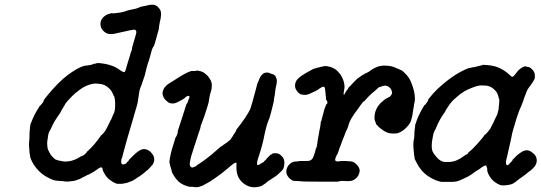

<svg xmlns="http://www.w3.org/2000/svg" viewBox="-20 -754 2304 817"><path d="M623 -734Q634 -735 642 -731Q650 -728 652 -724Q653 -723 656 -720Q664 -711 665 -700Q666 -696 665 -687Q664 -674 660 -660Q659 -654 658 -648Q657 -642 656.5 -639Q656 -636 656 -632.5Q656 -629 654.5 -625.5Q653 -622 652 -617Q651 -612 649.5 -607.5Q648 -603 642.5 -582.5Q637 -562 635 -559Q627 -548 623 -530Q622 -525 619 -515.5Q616 -506 614.5 -499.5Q613 -493 611 -490Q607 -478 605 -470Q604 -463 602 -457Q600 -451 598.5 -444Q597 -437 596 -433Q589 -414 586 -404Q585 -399 579 -385Q574 -372 573 -365Q572 -360 571 -352Q566 -313 562 -303Q561 -300 558.5 -290.5Q556 -281 554.5 -277.5Q553 -274 552.5 -270.5Q552 -267 549 -258Q546 -249 545 -244Q540 -226 532 -200Q529 -191 527 -183Q523 -168 518 -152Q505 -106 502 -93Q500 -82 498.5 -81Q497 -80 496 -72Q494 -59 500 -55Q502 -54 505.5 -54.5Q509 -55 509.5 -55.5Q510 -56 512 -56Q519 -59 519 -62Q519 -62 522 -65Q530 -72 528 -72Q527 -72 533 -78Q539 -84 546.5 -91.5Q554 -99 558 -102Q574 -116 587 -119Q600 -121 612 -114Q621 -109 628 -99Q635 -90 636 -80Q638 -67 629 -53Q627 -50 616.5 -39Q606 -28 603 -27Q601 -25 597 -21.5Q593 -18 586.5 -13Q580 -8 578 -7Q572 -2 564 2Q561 4 556 8Q549 12 542 16Q538 17 531 20Q518 26 500 28Q495 28 487 28Q479 28 477 28Q475 27 468 24Q461 21 454 16Q443 9 435 0Q427 -9 422 -20Q417 -28 417 -32Q417 -39 413 -41Q408 -45 392 -32Q386 -28 377 -22Q365 -15 357 -11Q352 -10 348.5 -7.5Q345 -5 337 -1.5Q329 2 328 3Q323 7 307 12Q295 17 275 18Q266 19 259 18.5Q252 18 249 17Q243 16 223 15Q209 15 185 2Q161 -10 144 -28Q122 -51 111 -78Q108 -85 108.5 -85.5Q109 -86 108 -90.5Q107 -95 107 -97Q107 -99 106 -100Q106 -104 105 -115Q105 -121 104 -127Q103 -133 103.5 -144.5Q104 -156 105 -161Q105 -167 105.5 -180Q106 -193 106 -196Q106 -199 107 -201Q107 -211 107.5 -212.5Q108 -214 108.5 -216.5Q109 -219 109 -220Q107 -221 119 -248Q125 -263 135 -280Q138 -285 141.5 -291Q145 -297 147.5 -300.5Q150 -304 150 -304Q151 -303 154 -308Q156 -310 158 -312Q160 -314 160.5 -315.5Q161 -317 163 -319Q167 -325 166 -326Q165 -327 170 -333Q186 -354 204 -374Q226 -399 249 -419Q286 -451 322 -468Q326 -469 330 -471Q334 -473 336.5 -473.5Q339 -474 339 -474Q339 -473 345 -475Q349 -476 350 -475.5Q351 -475 353.5 -475.5Q356 -476 359 -477Q366 -477 370 -479Q371 -480 374 -480L377 -481V-482Q382 -482 386 -483Q388 -484 388 -484.5Q388 -485 395.5 -485.5Q403 -486 407 -485Q430 -483 451 -476Q461 -473 470 -468.5Q479 -464 483 -461Q488 -458 493 -454Q502 -448 507 -447Q510 -447 512 -450Q514 -453 516 -461Q518 -468 520 -475Q522 -482 524.5 -490Q527 -498 529.5 -506Q532 -514 535 -525Q538 -536 539 -536L542 -545Q542 -547 541.5 -547.5Q541 -548 542 -551Q543 -554 544 -558Q548 -571 551 -582Q559 -608 560 -615Q561 -624 555 -627Q551 -629 539 -626Q531 -625 527.5 -624Q524 -623 515 -621Q481 -613 465 -610Q450 -608 440 -610Q434 -612 428.5 -615.5Q423 -619 418 -624.5Q413 -630 411 -635Q406 -647 408 -659Q410 -671 420 -681Q430 -691 444 -695Q457 -699 458 -698Q459 -697 461.5 -697Q464 -697 466 -697.5Q468 -698 471 -698Q494 -700 507 -704Q513 -706 516 -707Q519 -708 523.5 -709.5Q528 -711 535.5 -712.5Q543 -714 548.5 -715Q554 -716 557 -717L564 -719L565 -720Q574 -722 574 -723Q574 -724 582.5 -726Q591 -728 598 -729Q614 -733 623 -734ZM395 -398Q376 -401 348 -389Q331 -382 310 -365Q300 -358 287 -345Q265 -323 259 -314Q256 -308 254.5 -306Q253 -304 251 -300Q249 -296 247 -293.5Q245 -291 243.5 -288Q242 -285 240.5 -282.5Q239 -280 238 -277Q237 -274 233 -269Q229 -264 220 -250Q217 -246 213 -239Q205 -226 196 -205Q193 -199 191 -196Q185 -187 183 -164Q182 -157 181 -152Q180 -144 182 -127Q184 -115 192 -102Q196 -94 202 -88Q208 -82 210 -80Q215 -75 218 -75Q219 -75 220 -74L226 -72Q226 -72 230 -71Q236 -69 237 -70Q237 -70 240 -69Q243 -68 250 -67Q257 -66 265 -67Q286 -68 308 -79Q319 -85 325 -89Q326 -90 327 -90Q329 -89 338 -95Q350 -105 349 -107Q349 -108 352 -110Q382 -137 408 -175Q410 -179 411 -179Q413 -179 417 -184Q418 -187 419 -186.5Q420 -186 422 -189.5Q424 -193 424.5 -193Q425 -193 425 -193.5Q425 -194 427 -196Q430 -201 437 -214Q450 -240 451 -243Q453 -245 454.5 -249Q456 -253 458 -258Q463 -268 463 -269Q463 -270 464 -270Q465 -271 468 -283Q469 -288 469 -288.5Q469 -289 469 -291Q470 -298 470 -314Q470 -322 469 -330Q468 -334 467.5 -337.5Q467 -341 466.5 -342.5Q466 -344 465.5 -344Q465 -344 463 -348Q460 -357 455 -365Q449 -375 441 -381Q424 -396 404 -397Q398 -398 395 -398Z M815 -453Q816 -455 824 -453Q836 -451 844 -447Q852 -442 862 -433Q870 -424 876 -413Q883 -398 881 -389Q881 -385 881 -383Q881 -374 875 -356Q873 -351 872 -344Q871 -337 869.5 -330Q868 -323 868 -319Q867 -313 849 -258Q839 -230 837 -226Q834 -220 833.5 -214Q833 -208 825 -187Q820 -171 801 -113Q793 -89 791 -79Q790 -73 789 -68Q785 -51 791 -45Q797 -39 802 -42Q803 -43 806 -44Q814 -45 817 -50Q818 -52 823 -54Q847 -69 879 -95Q896 -109 918 -129Q922 -132 922 -132Q923 -130 928 -135Q930 -138 932 -138.5Q934 -139 936 -141Q938 -143 938 -142.5Q938 -142 940 -144Q942 -146 942.5 -145.5Q943 -145 944 -146.5Q945 -148 945.5 -148Q946 -148 947 -149Q948 -150 948.5 -150Q949 -150 949.5 -151Q950 -152 952 -153Q957 -156 961 -161Q962 -163 966.5 -169Q971 -175 971 -175.5Q971 -176 971.5 -176.5Q972 -177 972.5 -178.5Q973 -180 974 -181Q975 -182 975.5 -183Q976 -184 977 -186Q981 -190 980 -190Q979 -190 982 -193Q986 -198 985 -200Q984 -200 988 -205Q1029 -257 1045 -290Q1049 -300 1068 -371L1075 -398L1078 -405Q1079 -408 1079.5 -408.5Q1080 -409 1081.5 -412.5Q1083 -416 1083.5 -418Q1084 -420 1084.5 -420.5Q1085 -421 1085.5 -421.5Q1086 -422 1087 -425Q1088 -428 1089 -428.5Q1090 -429 1090 -430Q1090 -431 1093.5 -434.5Q1097 -438 1097 -438Q1098 -439 1099 -440Q1100 -441 1100.5 -441Q1101 -441 1103.5 -442.5Q1106 -444 1107.5 -444Q1109 -444 1110 -445Q1111 -445 1118 -445Q1125 -445 1125.5 -444Q1126 -443 1128.5 -442.5Q1131 -442 1132 -441L1138 -439L1139 -438Q1140 -438 1141 -438H1143Q1148 -433 1149 -433.5Q1150 -434 1153 -428Q1156 -422 1157 -418.5Q1158 -415 1158 -408Q1158 -399 1154 -384Q1153 -381 1152 -373Q1150 -354 1149 -349Q1148 -345 1147.5 -342Q1147 -339 1146 -334Q1145 -328 1146 -328V-327Q1145 -325 1145 -324Q1145 -321 1137 -290Q1134 -279 1133 -274Q1129 -258 1127 -253Q1126 -249 1126 -249Q1126 -248 1125.5 -248Q1125 -248 1125 -248L1122 -240Q1122 -240 1120 -235Q1115 -221 1111 -205Q1109 -195 1107.5 -190Q1106 -185 1104 -174Q1102 -163 1101 -159Q1100 -155 1097 -143Q1090 -115 1085 -102Q1084 -98 1083 -94Q1082 -90 1079 -83Q1075 -72 1074 -62Q1073 -55 1075 -53Q1075 -52 1077.5 -52Q1080 -52 1081 -52.5Q1082 -53 1082.5 -53Q1083 -53 1084 -54Q1085 -55 1085.5 -55Q1086 -55 1087 -56Q1088 -57 1088.5 -57Q1089 -57 1091 -58.5Q1093 -60 1096 -61.5Q1099 -63 1100 -63.5Q1101 -64 1101 -64Q1102 -64 1106 -70Q1109 -72 1109.5 -72.5Q1110 -73 1112.5 -76Q1115 -79 1117.5 -82Q1120 -85 1120 -85Q1120 -85 1122 -86.5Q1124 -88 1124 -88.5Q1124 -89 1126.5 -91Q1129 -93 1129.5 -94Q1130 -95 1135 -97Q1137 -98 1138 -98.5Q1139 -99 1139 -100Q1138 -102 1151 -102Q1152 -102 1153 -102Q1163 -102 1172 -96Q1175 -94 1180.5 -88Q1186 -82 1186 -80Q1187 -79 1188.5 -74.5Q1190 -70 1190 -61Q1190 -46 1185 -35Q1181 -28 1165 -14Q1152 -2 1151 -3Q1150 -3 1148 -1Q1139 5 1130 11Q1121 16 1116 21Q1108 28 1101 32Q1099 34 1097 35Q1093 38 1084 40Q1073 43 1060 43Q1047 42 1039 39Q1008 27 994 -1Q985 -20 986 -49Q987 -58 986.5 -60Q986 -62 983 -62Q978 -62 960 -47Q953 -40 941 -31Q937 -28 932 -23.5Q927 -19 924.5 -17.5Q922 -16 918 -12.5Q914 -9 911 -7.5Q908 -6 902 -1Q889 9 871 20Q863 25 856 28Q854 29 851 31Q842 37 827 41Q816 44 800 41Q795 41 791 41Q785 41 775 38Q760 33 748 25Q738 18 732 10Q729 7 726 3Q721 -4 716 -13Q710 -23 711 -24V-25Q711 -26 708 -37Q707 -40 706 -43Q705 -46 704.5 -46.5Q704 -47 704 -50Q703 -58 702 -58Q701 -58 701 -66Q703 -94 720 -146Q727 -170 728 -171Q730 -172 731 -175Q736 -185 737 -193L736 -195Q736 -196 741.5 -212Q747 -228 758 -262.5Q769 -297 772 -307L776 -315V-313L777 -315Q778 -318 780.5 -324.5Q783 -331 783 -332Q785 -334 786 -340Q787 -345 784 -346Q781 -347 775 -344Q768 -341 768 -338Q768 -338 756 -330Q730 -315 720 -314Q711 -313 704 -315Q696 -317 686 -327Q678 -334 675 -343Q668 -357 675 -372Q680 -385 695 -396Q702 -401 719 -411Q725 -415 733 -420Q774 -446 789 -450Q794 -452 795 -452Q797 -452 802.5 -452Q808 -452 811 -452Q814 -452 815 -453Z M1612 -475Q1620 -475 1633 -474Q1651 -472 1667 -464Q1673 -462 1675 -461Q1679 -459 1683 -457Q1688 -454 1689 -454.5Q1690 -455 1698.5 -447Q1707 -439 1712 -433Q1726 -416 1732 -397Q1734 -392 1735 -389Q1737 -384 1741 -369Q1747 -343 1745 -325Q1745 -322 1744 -319Q1743 -316 1742 -311Q1741 -299 1739 -291Q1738 -285 1737 -278Q1736 -271 1735.5 -268.5Q1735 -266 1734.5 -262Q1734 -258 1732.5 -253.5Q1731 -249 1730 -245Q1728 -231 1710 -212Q1702 -204 1694 -198Q1684 -191 1674 -188Q1669 -186 1662 -186Q1641 -185 1627 -190Q1615 -195 1600 -207Q1590 -214 1586 -220L1581 -225L1574 -245Q1573 -253 1574 -263Q1577 -292 1599 -315Q1605 -321 1614.5 -328.5Q1624 -336 1625 -336Q1627 -335 1633 -340Q1635 -341 1635 -341Q1637 -340 1642 -346L1644 -349L1645 -350Q1650 -358 1648 -360Q1647 -360 1648 -362Q1648 -366 1645 -372Q1639 -384 1625 -389Q1617 -391 1603 -386Q1598 -384 1595.5 -383.5Q1593 -383 1591 -382L1586 -377L1577 -369Q1572 -364 1566 -360Q1549 -345 1537 -331Q1530 -322 1528 -322.5Q1526 -323 1514 -306Q1503 -291 1497 -282Q1494 -278 1491.5 -275Q1489 -272 1486 -267Q1473 -248 1468 -236Q1466 -229 1464 -225Q1462 -221 1462.5 -220Q1463 -219 1462 -217Q1458 -206 1451 -192Q1450 -190 1448.5 -185.5Q1447 -181 1445 -176Q1436 -155 1430 -137Q1427 -131 1425 -124.5Q1423 -118 1422 -115Q1416 -96 1413 -94Q1412 -93 1408 -83Q1405 -75 1407 -71Q1409 -67 1418 -67Q1423 -67 1424 -68Q1425 -69 1449 -69Q1475 -68 1483 -65Q1494 -59 1502 -49Q1507 -43 1509 -36Q1512 -29 1510 -23Q1508 -13 1504 -6Q1494 10 1477 15Q1464 18 1442 16Q1430 15 1421 18L1418 19H1344Q1260 19 1258 17Q1257 17 1249 16.5Q1241 16 1234 16L1227 15L1223 13Q1216 9 1210 3Q1204 -4 1201 -10Q1195 -26 1202 -41Q1211 -60 1230 -66Q1234 -67 1235 -66.5Q1236 -66 1243 -67L1251 -68Q1251 -69 1261 -69Q1271 -69 1282 -69Q1293 -69 1296 -70Q1302 -71 1307 -76Q1314 -83 1321 -109Q1322 -113 1322.5 -115.5Q1323 -118 1323.5 -119.5Q1324 -121 1324 -122Q1325 -122 1326 -124.5Q1327 -127 1328 -131Q1329 -135 1330 -142Q1331 -148 1331 -151Q1331 -154 1333 -164Q1335 -174 1337 -184.5Q1339 -195 1339 -198Q1341 -204 1344 -224Q1345 -237 1346 -238Q1349 -240 1349 -247Q1349 -249 1349.5 -249.5Q1350 -250 1351 -254Q1353 -261 1355 -269Q1356 -274 1358 -280Q1361 -294 1364 -298Q1364 -299 1364 -300Q1364 -301 1364 -301Q1366 -301 1367 -306Q1367 -308 1367.5 -308Q1368 -308 1368.5 -309.5Q1369 -311 1370 -311Q1372 -311 1372 -314Q1372 -315 1373 -315Q1374 -315 1373 -318Q1373 -319 1372.5 -321.5Q1372 -324 1371 -324.5Q1370 -325 1370 -326Q1370 -327 1370 -328Q1370 -329 1369 -328L1368 -329L1367 -335V-336Q1367 -337 1367 -340Q1366 -343 1365 -359Q1364 -379 1360 -384Q1359 -385 1357 -385Q1352 -386 1339 -377Q1336 -374 1330.5 -371Q1325 -368 1321.5 -366Q1318 -364 1314 -362.5Q1310 -361 1304 -358Q1291 -351 1278 -350Q1273 -350 1268 -351Q1263 -352 1262 -352Q1256 -353 1247 -362Q1241 -370 1238 -376Q1231 -394 1242 -412Q1249 -422 1262 -431Q1283 -445 1314 -461Q1320 -463 1321.5 -463Q1323 -463 1328 -465Q1333 -467 1336 -467Q1340 -467 1343 -469Q1345 -470 1349 -470Q1358 -471 1358 -473Q1358 -473 1364 -473Q1386 -472 1406 -460Q1413 -455 1420 -447Q1431 -436 1436 -424Q1446 -404 1446 -384Q1446 -379 1445.5 -378Q1445 -377 1444.5 -372Q1444 -367 1443 -362.5Q1442 -358 1442 -354.5Q1442 -351 1443 -351Q1446 -351 1446 -354Q1446 -354 1447.5 -356Q1449 -358 1449 -358.5Q1449 -359 1450 -361Q1454 -366 1453 -366Q1453 -367 1456 -370Q1462 -376 1462 -378H1461Q1459 -377 1461.5 -379.5Q1464 -382 1472 -390Q1477 -396 1484.5 -403.5Q1492 -411 1497.5 -416.5Q1503 -422 1503 -421.5Q1503 -421 1504 -421.5Q1505 -422 1507 -423.5Q1509 -425 1511 -427Q1514 -429 1514.5 -429Q1515 -429 1517.5 -431Q1520 -433 1521 -434Q1522 -434 1523.5 -435Q1525 -436 1526 -436.5Q1527 -437 1529 -438L1531 -439L1532 -440Q1533 -441 1533.5 -441Q1534 -441 1535 -442L1537 -443Q1537 -442 1540.5 -444Q1544 -446 1546 -447Q1551 -449 1555 -453Q1557 -454 1560 -456Q1563 -458 1563 -458.5Q1563 -459 1564.5 -459.5Q1566 -460 1566.5 -460.5Q1567 -461 1573 -464Q1576 -465 1576 -465.5Q1576 -466 1580 -467.5Q1584 -469 1584 -469Q1584 -470 1597 -473Q1604 -474 1612 -475Z M2042 -478Q2066 -477 2085 -472Q2104 -467 2123 -455Q2134 -449 2150 -434Q2157 -427 2160 -427Q2162 -427 2163 -428Q2166 -430 2175 -441Q2180 -448 2185 -454Q2198 -466 2208 -470Q2218 -473 2219 -471Q2219 -470 2228 -469Q2235 -468 2240 -463Q2241 -462 2243 -460Q2250 -454 2253 -447Q2256 -440 2256 -431Q2256 -423 2255 -419Q2252 -411 2238 -391Q2234 -385 2231 -382Q2225 -374 2221 -365Q2219 -360 2219 -359Q2219 -358 2217 -354Q2214 -347 2210 -336Q2209 -333 2208 -330Q2207 -327 2207 -326Q2206 -322 2198 -303Q2192 -290 2191 -287Q2190 -285 2186.5 -275Q2183 -265 2181.5 -261Q2180 -257 2177.5 -249Q2175 -241 2173.5 -235Q2172 -229 2170 -223.5Q2168 -218 2165 -207Q2161 -191 2160 -189Q2158 -180 2156.5 -172Q2155 -164 2153 -155Q2151 -146 2149 -138Q2147 -130 2146 -124Q2142 -108 2140 -98Q2138 -85 2136 -82Q2136 -81 2135.5 -79Q2135 -77 2134 -72Q2131 -57 2136 -52Q2139 -49 2143 -53Q2147 -56 2147 -56.5Q2147 -57 2148 -58Q2153 -61 2153 -63Q2152 -63 2156 -66Q2161 -71 2161 -72Q2161 -73 2160 -73Q2160 -73 2161.5 -74.5Q2163 -76 2165.5 -78.5Q2168 -81 2170.5 -83.5Q2173 -86 2176 -89Q2179 -92 2181 -94Q2191 -102 2199 -107Q2222 -122 2242 -107Q2258 -96 2262 -84Q2267 -68 2260 -54Q2256 -45 2248 -38Q2243 -34 2241 -31.5Q2239 -29 2236 -27Q2233 -25 2230 -23Q2220 -14 2199 1Q2195 3 2190 7Q2172 23 2159 29Q2141 35 2119 35Q2107 35 2089 23Q2078 16 2070.5 6.5Q2063 -3 2059 -12Q2058 -13 2057 -15.5Q2056 -18 2055.5 -20Q2055 -22 2054.5 -24Q2054 -26 2053.5 -27Q2053 -28 2053 -28Q2054 -28 2053 -37Q2050 -50 2047 -50Q2040 -50 2022 -36Q2008 -27 2005 -25Q2002 -24 1999 -21Q1985 -10 1968 -1Q1937 15 1922 18Q1906 21 1899 20Q1894 20 1881 20Q1868 20 1865 20Q1856 21 1834 13Q1817 6 1801 -5Q1770 -26 1752 -63Q1742 -81 1744 -83Q1745 -84 1743 -90Q1742 -93 1742 -94.5Q1742 -96 1741.5 -102Q1741 -108 1740 -116Q1737 -146 1742 -165Q1743 -169 1743 -179Q1743 -189 1743.5 -191Q1744 -193 1744 -197.5Q1744 -202 1745 -205.5Q1746 -209 1745.5 -209.5Q1745 -210 1746 -213.5Q1747 -217 1746.5 -219.5Q1746 -222 1749 -229Q1760 -264 1782 -300Q1786 -307 1787 -307Q1789 -307 1792 -312Q1794 -315 1794 -315Q1796 -315 1797 -319Q1797 -320 1799 -322Q1803 -328 1802 -328Q1801 -329 1804 -333Q1807 -337 1812.5 -343.5Q1818 -350 1823 -356Q1839 -374 1858 -390Q1916 -441 1971 -463L1978 -465Q1978 -464 1985 -466Q1990 -468 1990.5 -467.5Q1991 -467 1994.5 -468Q1998 -469 1998.5 -468.5Q1999 -468 2002 -469Q2007 -470 2020 -474Q2024 -475 2025 -475Q2031 -475 2031 -477Q2031 -478 2034.5 -478Q2038 -478 2042 -478ZM2041 -390Q2026 -391 2020 -390Q2010 -389 1989.5 -381Q1969 -373 1959 -367Q1956 -366 1951 -362Q1941 -356 1935 -351Q1932 -348 1920 -338Q1911 -331 1903 -322Q1895 -314 1884 -296Q1874 -281 1875 -281Q1875 -281 1874.5 -279.5Q1874 -278 1872 -275.5Q1870 -273 1868 -270Q1849 -244 1834 -206Q1831 -200 1829 -197Q1826 -191 1824 -183Q1824 -182 1821 -168Q1817 -150 1817 -132Q1817 -118 1821 -109Q1827 -97 1839 -84Q1849 -73 1856 -70Q1861 -67 1866 -66Q1868 -66 1871 -65Q1877 -64 1877 -65Q1878 -65 1883 -65Q1903 -63 1926 -73Q1940 -79 1957 -92Q1962 -96 1963 -96Q1967 -96 1971 -101Q1973 -103 1972 -104L1973 -105Q1993 -121 2012 -143Q2035 -168 2043 -181Q2044 -182 2044 -182Q2047 -181 2051 -188Q2052 -190 2053 -190Q2054 -190 2055.5 -192.5Q2057 -195 2059 -197Q2061 -199 2061 -199.5Q2061 -200 2062 -201Q2067 -206 2068 -210Q2069 -212 2071 -216Q2079 -230 2087 -249Q2091 -258 2094 -263Q2097 -269 2098 -275Q2100 -281 2100.5 -283.5Q2101 -286 2101 -286.5Q2101 -287 2101.5 -289.5Q2102 -292 2102 -295Q2102 -298 2102.5 -300.5Q2103 -303 2103.5 -308.5Q2104 -314 2104.5 -322Q2105 -330 2104 -333L2103 -335L2102 -336Q2102 -342 2098 -352Q2093 -365 2081 -375Q2070 -385 2057 -388Q2053 -390 2041 -390Z"/></svg>

Font: TT2020 Style E
Style: Italic
Weight: 400
Italic angle: -15°
Version: Version 0.2.000